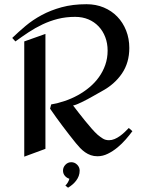

<svg xmlns="http://www.w3.org/2000/svg" viewBox="-20 -729 678 912"><path d="M608.9 -106Q595.7 -87.9 577.6 -67.1Q559.6 -46.4 538.1 -28.6Q516.6 -10.7 492.4 1.2Q468.3 13.2 442.9 13.2Q425.8 13.2 411.1 8.1Q396.5 2.9 384 -5.9Q371.6 -14.6 360.6 -26.1Q349.6 -37.6 339.8 -49.8Q307.6 -89.8 277.1 -130.4Q246.6 -170.9 217.8 -212.9L223.1 -232.9Q254.9 -238.3 287.4 -249.3Q319.8 -260.3 349.6 -276.6Q379.4 -293 405.3 -314.7Q431.2 -336.4 450.2 -363Q469.2 -389.6 480.2 -421.1Q491.2 -452.6 491.2 -488.8Q491.2 -523.4 480 -552.7Q468.8 -582 448.5 -603.5Q428.2 -625 399.9 -637Q371.6 -648.9 336.9 -648.9Q293 -648.9 254.6 -639.2Q216.3 -629.4 181.9 -613Q147.5 -596.7 115.7 -575.7Q84 -554.7 53.2 -532.2L38.1 -548.8Q67.4 -577.1 101.3 -605.7Q135.3 -634.3 177.7 -657.2Q220.2 -680.2 272.7 -694.6Q325.2 -709 391.1 -709Q435.5 -709 472.9 -693.4Q510.3 -677.7 537.1 -649.9Q564 -622.1 579.1 -584Q594.2 -545.9 594.2 -501Q594.2 -431.2 559.1 -379.6Q523.9 -328.1 463.9 -295.9Q456.5 -292 445.6 -285.6Q434.6 -279.3 421.6 -272Q408.7 -264.6 395 -257.3Q381.3 -250 368.7 -243.9Q356 -237.8 345.2 -233.4Q334.5 -229 327.1 -228Q337.4 -214.4 352.3 -195.3Q367.2 -176.3 383.3 -156.2Q399.4 -136.2 415.3 -118.2Q431.2 -100.1 443.8 -88.9Q456.1 -78.6 468.5 -70.8Q481 -63 498 -63Q511.2 -63 524.4 -68.6Q537.6 -74.2 549.8 -83Q562 -91.8 572.8 -102.1Q583.5 -112.3 591.8 -121.1ZM195.8 -22 95.2 15.1V-532.2L195.8 -567.9ZM358.4 81.5Q358.4 94.7 354 106.7Q349.6 118.7 341.8 128.9Q334 139.2 324 147.7Q314 156.2 303.2 162.6L290.5 152.3Q296.9 146.5 302.2 137.5Q307.6 128.4 309.6 120.1Q296.4 116.2 287.8 105.7Q279.3 95.2 279.3 81.5Q279.3 65.4 290.8 53.5Q302.2 41.5 318.4 41.5Q335 41.5 346.7 53.5Q358.4 65.4 358.4 81.5Z"/></svg>

Font: Redressed
Style: Regular
Weight: 400
Designer: Astigmatic (AOETI)
Foundry: Astigmatic (AOETI)
Version: Version 1.000